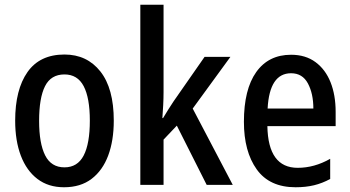

<svg xmlns="http://www.w3.org/2000/svg" viewBox="-20 -780 1477 810"><path d="M460 -271Q460 -187 436.5 -124Q413 -61 366.5 -25.5Q320 10 250 10Q184 10 138 -25Q92 -60 68 -123Q44 -186 44 -271Q44 -402 96 -476Q148 -550 252 -550Q347 -550 403.5 -478.5Q460 -407 460 -271ZM145 -270Q145 -175 170.5 -124.5Q196 -74 252 -74Q307 -74 333 -124Q359 -174 359 -271Q359 -367 333 -416.5Q307 -466 252 -466Q195 -466 170 -416.5Q145 -367 145 -270Z M670 -392Q670 -365 668.5 -336.5Q667 -308 665 -282H668Q678 -299 690 -318Q702 -337 712 -352L843 -540H952L793 -322L962 0H852L726 -250L670 -191V0H572V-760H670Z M1208 -549Q1269 -549 1311 -518Q1353 -487 1374.5 -433Q1396 -379 1396 -308V-248H1108Q1111 -72 1236 -72Q1306 -72 1373 -110V-25Q1340 -7 1305 1.5Q1270 10 1227 10Q1117 10 1063 -65.5Q1009 -141 1009 -266Q1009 -403 1061 -476Q1113 -549 1208 -549ZM1208 -471Q1117 -471 1109 -322H1302Q1302 -385 1279 -428Q1256 -471 1208 -471Z"/></svg>

Font: Noto Sans Condensed Medium
Style: Regular
Weight: 500
Width: 3
Designer: Monotype Design Team
Foundry: Monotype Imaging Inc.
Version: Version 2.013; ttfautohint (v1.8.4.7-5d5b)